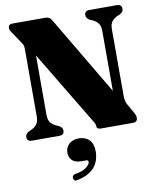

<svg xmlns="http://www.w3.org/2000/svg" viewBox="-102 -778 923 1132"><g transform="rotate(-10 359.0 -212.0)"><path d="M238 -26.5Q238 0 208.5 0H44.5Q15.5 0 15.5 -26.5Q15.5 -45.5 36 -56.5L46 -61Q68.5 -69.5 83 -86.2Q97.5 -103 97.5 -135V-532.5Q97.5 -550.5 95.2 -559.8Q93 -569 85 -579L44 -641Q36 -651 31.2 -659.2Q26.5 -667.5 26.5 -677.5Q26.5 -700 52.5 -700H245Q260 -700 268.8 -695.8Q277.5 -691.5 285.5 -679L565.5 -206.5V-565Q565.5 -596.5 551.5 -613.2Q537.5 -630 513.5 -639L503.5 -643.5Q483 -655 483 -673.5Q483 -700 512 -700H676Q705.5 -700 705.5 -673.5Q705.5 -654.5 685 -643.5L674.5 -639Q651 -630 637 -613.5Q623 -597 623 -565V-165.5Q623 -133.5 635 -113L662 -65.5Q672 -48 674.5 -40.5Q677 -33 677 -26.5Q677 0 650 0H456.5Q432.5 0 432.5 -21.5Q432.5 -27 429.2 -34.8Q426 -42.5 413.5 -61.5L155.5 -490.5V-135Q155.5 -103 169.8 -86.5Q184 -70 207 -61L217 -56.5Q238 -45.5 238 -26.5ZM311 170Q273 170 255.5 151.8Q238 133.5 238 106.5Q238 74.5 260.8 54.5Q283.5 34.5 318 34.5Q357 34.5 380.5 57.8Q404 81 404 125Q404 247.5 269.5 275Q248 281 245 261.5Q241 244 260.5 238.5Q308 230.5 330.2 213Q352.5 195.5 352.5 181Q352.5 170 340 170Z"/></g></svg>

Font: Fraunces 144pt S050 Black
Style: Regular
Weight: 900
Version: Version 1.000; ttfautohint (v1.8.3)